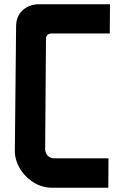

<svg xmlns="http://www.w3.org/2000/svg" viewBox="-20 -886 589 906"><path d="M492 -139 491 0H227Q167 0 119 -39Q69 -80 54 -139Q50 -154 50 -173L56 -762Q56 -808 86 -837Q118 -866 164 -866H499L498 -728H225Q197 -728 197 -702L193 -182Q193 -177 194 -173Q203 -139 237 -139Z"/></svg>

Font: Covid19
Style: Regular
Weight: 400
Designer: Peter Wiegel
Foundry: (c) CAT - Ing. Peter Wiegel.  for Rudolf Maass + Partner GmbH
Version: Version 001.000